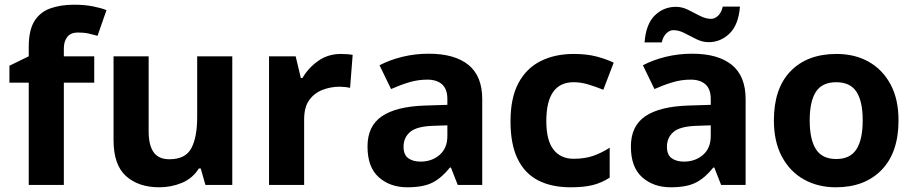

<svg xmlns="http://www.w3.org/2000/svg" viewBox="-20 -785 3879 815"><path d="M380 -434H251V0H102V-434H20V-506L102 -546V-586Q102 -656 125.5 -694.5Q149 -733 192.5 -749Q236 -765 295 -765Q339 -765 374.5 -758Q410 -751 432 -742L394 -633Q377 -638 357 -642.5Q337 -647 311 -647Q280 -647 265.5 -628Q251 -609 251 -580V-546H380Z M966 -546V0H852L832 -70H824Q798 -28 752.5 -9Q707 10 656 10Q568 10 515 -37.5Q462 -85 462 -190V-546H611V-227Q611 -169 632 -139Q653 -109 699 -109Q767 -109 792 -155.5Q817 -202 817 -289V-546Z M1427 -556Q1438 -556 1453 -555Q1468 -554 1477 -552L1466 -412Q1459 -414 1445.5 -415.5Q1432 -417 1422 -417Q1384 -417 1349 -403.5Q1314 -390 1292.5 -360Q1271 -330 1271 -278V0H1122V-546H1235L1257 -454H1264Q1288 -496 1330 -526Q1372 -556 1427 -556Z M1800 -557Q1910 -557 1968.5 -509.5Q2027 -462 2027 -364V0H1923L1894 -74H1890Q1855 -30 1816 -10Q1777 10 1709 10Q1636 10 1588 -32.5Q1540 -75 1540 -163Q1540 -250 1601 -291.5Q1662 -333 1784 -337L1879 -340V-364Q1879 -407 1856.5 -427Q1834 -447 1794 -447Q1754 -447 1716 -435.5Q1678 -424 1640 -407L1591 -508Q1635 -531 1688.5 -544Q1742 -557 1800 -557ZM1821 -251Q1749 -249 1721 -225Q1693 -201 1693 -162Q1693 -128 1713 -113.5Q1733 -99 1765 -99Q1813 -99 1846 -127.5Q1879 -156 1879 -208V-253Z M2402 10Q2321 10 2264 -19.5Q2207 -49 2177 -111Q2147 -173 2147 -270Q2147 -370 2181 -433Q2215 -496 2275.5 -526Q2336 -556 2415 -556Q2471 -556 2512.5 -545Q2554 -534 2585 -519L2541 -404Q2506 -418 2475.5 -427Q2445 -436 2415 -436Q2299 -436 2299 -271Q2299 -189 2329.5 -150Q2360 -111 2415 -111Q2462 -111 2498 -123.5Q2534 -136 2568 -158V-31Q2534 -9 2496.5 0.5Q2459 10 2402 10Z M2918 -557Q3028 -557 3086.5 -509.5Q3145 -462 3145 -364V0H3041L3012 -74H3008Q2973 -30 2934 -10Q2895 10 2827 10Q2754 10 2706 -32.5Q2658 -75 2658 -163Q2658 -250 2719 -291.5Q2780 -333 2902 -337L2997 -340V-364Q2997 -407 2974.5 -427Q2952 -447 2912 -447Q2872 -447 2834 -435.5Q2796 -424 2758 -407L2709 -508Q2753 -531 2806.5 -544Q2860 -557 2918 -557ZM2939 -251Q2867 -249 2839 -225Q2811 -201 2811 -162Q2811 -128 2831 -113.5Q2851 -99 2883 -99Q2931 -99 2964 -127.5Q2997 -156 2997 -208V-253ZM2716 -605Q2722 -683 2759.5 -719.5Q2797 -756 2849 -756Q2876 -756 2901.5 -743Q2927 -730 2951.5 -717.5Q2976 -705 2999 -705Q3014 -705 3028 -718Q3042 -731 3048 -757H3121Q3115 -680 3077 -643Q3039 -606 2988 -606Q2962 -606 2936.5 -618.5Q2911 -631 2886.5 -644Q2862 -657 2838 -657Q2823 -657 2809 -644Q2795 -631 2789 -605Z M3794 -273.7Q3794 -138 3722.5 -64Q3651 10 3528 10Q3452.1 10 3392.8 -23.1Q3333.4 -56.2 3299.2 -119.8Q3265 -183.4 3265 -274Q3265 -410 3336 -483Q3407 -556 3531 -556Q3608.4 -556 3667.2 -523Q3726 -490 3760 -427.3Q3794 -364.5 3794 -273.7ZM3417 -274Q3417 -193 3443.5 -151.5Q3470 -110 3529.9 -110Q3589 -110 3615.5 -151.5Q3642 -193 3642 -274Q3642 -355 3615.5 -395.5Q3589 -436 3529.5 -436Q3470 -436 3443.5 -395.5Q3417 -355 3417 -274Z"/></svg>

Font: Noto Sans Balinese
Style: Regular
Weight: 400
Designer: Aditya Bayu, David Williams
Foundry: David Williams
Version: Version 2.003